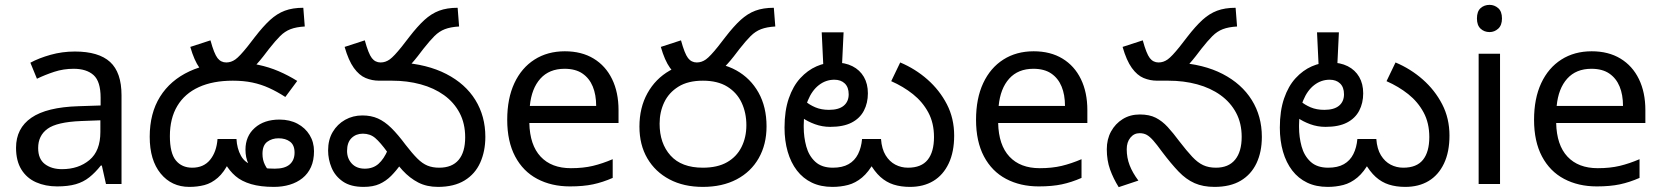

<svg xmlns="http://www.w3.org/2000/svg" viewBox="-20 -757 6841 790"><path d="M288 -545Q386 -545 433 -502Q480 -459 480 -365V0H416L399 -76H395Q372 -47 347.5 -27.5Q323 -8 291.5 1Q260 10 215 10Q167 10 128.5 -7Q90 -24 68 -59.5Q46 -95 46 -149Q46 -229 109 -272.5Q172 -316 303 -320L394 -323V-355Q394 -422 365 -448Q336 -474 283 -474Q241 -474 203 -461.5Q165 -449 132 -433L105 -499Q140 -518 188 -531.5Q236 -545 288 -545ZM314 -259Q214 -255 175.5 -227Q137 -199 137 -148Q137 -103 164.5 -82Q192 -61 235 -61Q303 -61 348 -98.5Q393 -136 393 -214V-262Z M905 -425Q876 -425 849.5 -436Q823 -447 801 -477.5Q779 -508 763 -564L846 -591Q861 -536 875 -518Q889 -500 911 -500Q931 -500 948.5 -512.5Q966 -525 998 -565L1029 -605Q1063 -649 1091.5 -675Q1120 -701 1152 -713Q1184 -725 1228 -725L1234 -648Q1199 -646 1175.5 -637Q1152 -628 1132.5 -608.5Q1113 -589 1087 -556L1064 -526Q1036 -490 1011 -468Q986 -446 960.5 -435.5Q935 -425 905 -425ZM1107 12Q1052 12 1013 0.5Q974 -11 949 -32.5Q924 -54 907 -84L923 -91Q902 -48 876 -25.5Q850 -3 821 4.5Q792 12 759 12Q686 12 641 -43Q596 -98 596 -194Q596 -291 638.5 -359Q681 -427 759.5 -463.5Q838 -500 944 -500Q997 -500 1042 -490.5Q1087 -481 1126.5 -464Q1166 -447 1203 -424L1154 -358Q1120 -380 1087 -395Q1054 -410 1018 -417.5Q982 -425 938 -425Q856 -425 798 -398.5Q740 -372 709.5 -321Q679 -270 679 -197Q679 -127 703.5 -97Q728 -67 771 -67Q818 -67 844.5 -99.5Q871 -132 875 -185H953Q955 -146 971.5 -116Q988 -86 1024 -76Q1041 -69 1062.5 -66Q1084 -63 1111 -63Q1152 -63 1172 -80.5Q1192 -98 1192 -129Q1192 -160 1173.5 -174Q1155 -188 1126 -188Q1099 -188 1079.5 -173.5Q1060 -159 1060 -124Q1060 -99 1070 -79Q1080 -59 1094 -46L1028 -35Q1014 -57 1002 -83Q990 -109 990 -141Q990 -197 1028.5 -231Q1067 -265 1130 -265Q1172 -265 1204 -248Q1236 -231 1254 -201.5Q1272 -172 1272 -135Q1272 -97 1259.5 -69.5Q1247 -42 1224.5 -24Q1202 -6 1172 3Q1142 12 1107 12Z M1540 -425Q1511 -425 1484.5 -436Q1458 -447 1436 -477.5Q1414 -508 1398 -564L1481 -591Q1496 -536 1510 -518Q1524 -500 1546 -500Q1566 -500 1583.5 -512.5Q1601 -525 1633 -565L1664 -605Q1698 -649 1726.5 -675Q1755 -701 1787 -713Q1819 -725 1863 -725L1869 -648Q1834 -646 1810.5 -637Q1787 -628 1767.5 -608.5Q1748 -589 1722 -556L1699 -526Q1671 -490 1646 -468Q1621 -446 1595.5 -435.5Q1570 -425 1540 -425ZM1782 12Q1736 12 1701 -6Q1666 -24 1636.5 -56Q1607 -88 1574 -131Q1545 -171 1524 -189Q1503 -207 1473 -207Q1445 -207 1426.5 -189Q1408 -171 1408 -136Q1408 -105 1427.5 -84Q1447 -63 1481 -63Q1515 -63 1537.5 -83Q1560 -103 1576 -141L1629 -81Q1610 -54 1589 -33Q1568 -12 1541.5 0Q1515 12 1476 12Q1423 12 1391 -10Q1359 -32 1344.5 -66.5Q1330 -101 1330 -138Q1330 -182 1349 -214Q1368 -246 1400 -264Q1432 -282 1471 -282Q1507 -282 1535 -269.5Q1563 -257 1590 -230.5Q1617 -204 1649 -161Q1676 -126 1697 -105Q1718 -84 1739 -75.5Q1760 -67 1787 -67Q1840 -67 1867 -99Q1894 -131 1894 -192Q1894 -249 1871 -292.5Q1848 -336 1807 -365.5Q1766 -395 1711 -410Q1656 -425 1593 -425H1544L1627 -500Q1738 -493 1816.5 -452.5Q1895 -412 1936 -345.5Q1977 -279 1977 -194Q1977 -135 1956 -88Q1935 -41 1891.5 -14.5Q1848 12 1782 12Z M2304 -546Q2373 -546 2422.5 -516Q2472 -486 2498.5 -431.5Q2525 -377 2525 -304V-251H2158Q2160 -160 2204.5 -112.5Q2249 -65 2329 -65Q2380 -65 2419.5 -74.5Q2459 -84 2501 -102V-25Q2460 -7 2420 1.5Q2380 10 2325 10Q2249 10 2190.5 -21Q2132 -52 2099.5 -113.5Q2067 -175 2067 -264Q2067 -352 2096.5 -415Q2126 -478 2179.5 -512Q2233 -546 2304 -546ZM2303 -474Q2240 -474 2203.5 -433.5Q2167 -393 2160 -321H2433Q2433 -367 2419 -401Q2405 -435 2376.5 -454.5Q2348 -474 2303 -474Z M2841 -425Q2812 -425 2785.5 -436Q2759 -447 2737 -477.5Q2715 -508 2699 -564L2782 -591Q2797 -536 2811 -518Q2825 -500 2847 -500Q2867 -500 2884.5 -512.5Q2902 -525 2934 -565L2965 -605Q2999 -649 3027.5 -675Q3056 -701 3088 -713Q3120 -725 3164 -725L3170 -648Q3135 -646 3111.5 -637Q3088 -628 3068.5 -608.5Q3049 -589 3023 -556L3000 -526Q2972 -490 2947 -468Q2922 -446 2896.5 -435.5Q2871 -425 2841 -425ZM2611 -236Q2611 -314 2644 -373.5Q2677 -433 2735.5 -466.5Q2794 -500 2872 -500Q2951 -500 3009.5 -467.5Q3068 -435 3101 -376Q3134 -317 3134 -237Q3134 -163 3102 -106.5Q3070 -50 3011 -19Q2952 12 2872 12Q2793 12 2734.5 -19Q2676 -50 2643.5 -105.5Q2611 -161 2611 -236ZM2694 -248Q2694 -167 2739 -117Q2784 -67 2872 -67Q2932 -67 2971.5 -89.5Q3011 -112 3031 -152Q3051 -192 3051 -242Q3051 -293 3031.5 -334.5Q3012 -376 2972.5 -400.5Q2933 -425 2872 -425Q2811 -425 2771.5 -400.5Q2732 -376 2713 -336Q2694 -296 2694 -248Z M3724 12Q3687 12 3657 2.5Q3627 -7 3602.5 -29Q3578 -51 3556 -90L3577 -91Q3554 -49 3527 -26.5Q3500 -4 3469.5 4Q3439 12 3405 12Q3357 12 3320.5 -5.5Q3284 -23 3259 -55.5Q3234 -88 3221 -133Q3208 -178 3208 -232Q3208 -301 3225.5 -352Q3243 -403 3273 -435.5Q3303 -468 3339.5 -484Q3376 -500 3414 -500Q3457 -500 3487.5 -484.5Q3518 -469 3534.5 -440.5Q3551 -412 3551 -373Q3551 -333 3534.5 -301.5Q3518 -270 3484 -252.5Q3450 -235 3396 -235Q3363 -235 3333 -246Q3303 -257 3280.5 -273Q3258 -289 3245 -304L3269 -366Q3277 -355 3293.5 -340.5Q3310 -326 3334.5 -315.5Q3359 -305 3391 -305Q3431 -305 3451.5 -322Q3472 -339 3472 -369Q3472 -398 3456 -413.5Q3440 -429 3413 -429Q3378 -429 3349.5 -407Q3321 -385 3304 -343.5Q3287 -302 3287 -242V-234Q3287 -193 3297.5 -154.5Q3308 -116 3334.5 -91.5Q3361 -67 3407 -67Q3446 -67 3471.5 -81.5Q3497 -96 3510.5 -123Q3524 -150 3527 -185H3605Q3608 -144 3624 -118Q3640 -92 3664 -79.5Q3688 -67 3716 -67Q3771 -67 3797 -99.5Q3823 -132 3823 -193Q3823 -251 3799.5 -294.5Q3776 -338 3736.5 -369.5Q3697 -401 3647 -423L3684 -500Q3746 -474 3796 -430Q3846 -386 3876 -328Q3906 -270 3906 -199Q3906 -132 3883.5 -84.5Q3861 -37 3820.5 -12.5Q3780 12 3724 12ZM3451 -624 3444 -478H3368L3361 -624Z M4233 -546Q4302 -546 4351.5 -516Q4401 -486 4427.5 -431.5Q4454 -377 4454 -304V-251H4087Q4089 -160 4133.5 -112.5Q4178 -65 4258 -65Q4309 -65 4348.5 -74.5Q4388 -84 4430 -102V-25Q4389 -7 4349 1.5Q4309 10 4254 10Q4178 10 4119.5 -21Q4061 -52 4028.5 -113.5Q3996 -175 3996 -264Q3996 -352 4025.5 -415Q4055 -478 4108.5 -512Q4162 -546 4233 -546ZM4232 -474Q4169 -474 4132.5 -433.5Q4096 -393 4089 -321H4362Q4362 -367 4348 -401Q4334 -435 4305.5 -454.5Q4277 -474 4232 -474Z M4977 12Q4930 12 4895 -3.5Q4860 -19 4829 -51.5Q4798 -84 4761 -133Q4740 -162 4725.5 -178.5Q4711 -195 4698.5 -202Q4686 -209 4669 -209Q4646 -209 4631 -190.5Q4616 -172 4616 -143Q4616 -108 4628 -77Q4640 -46 4664 -14L4583 13Q4561 -22 4547.5 -59.5Q4534 -97 4534 -143Q4534 -184 4551.5 -216Q4569 -248 4599.5 -267Q4630 -286 4670 -286Q4709 -286 4735.5 -272.5Q4762 -259 4784.5 -234.5Q4807 -210 4833 -175Q4863 -136 4885.5 -112Q4908 -88 4930.5 -77.5Q4953 -67 4983 -67Q5035 -67 5062 -100Q5089 -133 5089 -194Q5089 -250 5066 -293Q5043 -336 5002 -365.5Q4961 -395 4906 -410Q4851 -425 4787 -425H4743L4821 -500Q4933 -493 5011 -452.5Q5089 -412 5130.5 -345.5Q5172 -279 5172 -194Q5172 -132 5150 -85.5Q5128 -39 5085 -13.5Q5042 12 4977 12ZM4741 -425Q4712 -425 4685.5 -436Q4659 -447 4637 -477.5Q4615 -508 4599 -564L4682 -591Q4697 -536 4711 -518Q4725 -500 4747 -500Q4767 -500 4784.5 -512.5Q4802 -525 4834 -565L4865 -605Q4899 -649 4927.5 -675Q4956 -701 4988 -713Q5020 -725 5064 -725L5070 -648Q5035 -646 5011.5 -637Q4988 -628 4968.5 -608.5Q4949 -589 4923 -556L4900 -526Q4872 -490 4847 -468Q4822 -446 4796.5 -435.5Q4771 -425 4741 -425Z M5762 12Q5725 12 5695 2.5Q5665 -7 5640.5 -29Q5616 -51 5594 -90L5615 -91Q5592 -49 5565 -26.5Q5538 -4 5507.5 4Q5477 12 5443 12Q5395 12 5358.5 -5.5Q5322 -23 5297 -55.5Q5272 -88 5259 -133Q5246 -178 5246 -232Q5246 -301 5263.5 -352Q5281 -403 5311 -435.5Q5341 -468 5377.5 -484Q5414 -500 5452 -500Q5495 -500 5525.5 -484.5Q5556 -469 5572.5 -440.5Q5589 -412 5589 -373Q5589 -333 5572.5 -301.5Q5556 -270 5522 -252.5Q5488 -235 5434 -235Q5401 -235 5371 -246Q5341 -257 5318.5 -273Q5296 -289 5283 -304L5307 -366Q5315 -355 5331.5 -340.5Q5348 -326 5372.5 -315.5Q5397 -305 5429 -305Q5469 -305 5489.5 -322Q5510 -339 5510 -369Q5510 -398 5494 -413.5Q5478 -429 5451 -429Q5416 -429 5387.5 -407Q5359 -385 5342 -343.5Q5325 -302 5325 -242V-234Q5325 -193 5335.5 -154.5Q5346 -116 5372.5 -91.5Q5399 -67 5445 -67Q5484 -67 5509.5 -81.5Q5535 -96 5548.5 -123Q5562 -150 5565 -185H5643Q5646 -144 5662 -118Q5678 -92 5702 -79.5Q5726 -67 5754 -67Q5809 -67 5835 -99.5Q5861 -132 5861 -193Q5861 -251 5837.5 -294.5Q5814 -338 5774.5 -369.5Q5735 -401 5685 -423L5722 -500Q5784 -474 5834 -430Q5884 -386 5914 -328Q5944 -270 5944 -199Q5944 -132 5921.5 -84.5Q5899 -37 5858.5 -12.5Q5818 12 5762 12ZM5489 -624 5482 -478H5406L5399 -624Z M6152 -536V0H6064V-536ZM6109 -737Q6129 -737 6144.5 -723.5Q6160 -710 6160 -681Q6160 -653 6144.5 -639Q6129 -625 6109 -625Q6087 -625 6072 -639Q6057 -653 6057 -681Q6057 -710 6072 -723.5Q6087 -737 6109 -737Z M6529 -546Q6598 -546 6647.5 -516Q6697 -486 6723.5 -431.5Q6750 -377 6750 -304V-251H6383Q6385 -160 6429.5 -112.5Q6474 -65 6554 -65Q6605 -65 6644.5 -74.5Q6684 -84 6726 -102V-25Q6685 -7 6645 1.5Q6605 10 6550 10Q6474 10 6415.5 -21Q6357 -52 6324.5 -113.5Q6292 -175 6292 -264Q6292 -352 6321.5 -415Q6351 -478 6404.5 -512Q6458 -546 6529 -546ZM6528 -474Q6465 -474 6428.5 -433.5Q6392 -393 6385 -321H6658Q6658 -367 6644 -401Q6630 -435 6601.5 -454.5Q6573 -474 6528 -474Z"/></svg>

Font: ltelugu15
Style: Book
Weight: 400
Designer: Jelle Bosma - Monotype Design Team
Foundry: Monotype Imaging Inc.
Version: Version 2.003